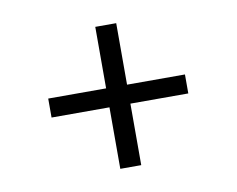

<svg xmlns="http://www.w3.org/2000/svg" viewBox="-56 -629 713 578"><g transform="rotate(-10 300.0 -340.0)"><path d="M268 -123V-311H91V-369H268V-557H332V-369H509V-311H332V-123Z"/></g></svg>

Font: Iosevka Aile Light
Style: Regular
Weight: 300
Designer: Belleve Invis
Foundry: Belleve Invis
Version: Version 27.3.5; ttfautohint (v1.8.4)